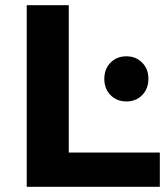

<svg xmlns="http://www.w3.org/2000/svg" viewBox="-20 -720 644 740"><path d="M83 -700H245V-132H596V0H83ZM382 -416Q382 -454 406 -478.5Q430 -503 467 -503Q504 -503 528 -478.5Q552 -454 552 -416Q552 -378 528 -353.5Q504 -329 467 -329Q430 -329 406 -353.5Q382 -378 382 -416Z"/></svg>

Font: Idrija
Style: Bold
Weight: 700
Designer: Julieta Ulanovsky
Foundry: Julieta Ulanovsky
Version: Version 7.200